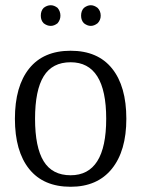

<svg xmlns="http://www.w3.org/2000/svg" viewBox="-20 -704 541 734"><path d="M174 -605Q160 -605 147 -615Q136 -626 136 -644Q136 -663 147 -674Q160 -684 174 -684Q187 -684 200 -674Q211 -661 211 -644Q211 -628 200 -615Q187 -605 174 -605ZM301 -615Q290 -626 290 -644Q290 -663 301 -674Q314 -684 327 -684Q340 -684 353 -674Q365 -662 365 -644Q365 -627 353 -615Q340 -605 327 -605Q314 -605 301 -615ZM250 10Q146 10 91.5 -58Q37 -126 37 -250Q37 -374 91.5 -442Q146 -510 250 -510Q354 -510 408.5 -442Q463 -374 463 -250Q463 -127 407.5 -58.5Q352 10 250 10ZM250 -34Q386 -34 386 -250Q386 -466 250 -466Q180 -466 147 -412.5Q114 -359 114 -250Q114 -141 147 -87.5Q180 -34 250 -34Z"/></svg>

Font: Arsenal
Style: Regular
Weight: 400
Designer: Andrij Shevchenko
Foundry: Stairsfor
Version: Version 2.001;PS 002.001;hotconv 1.0.88;makeotf.lib2.5.64775